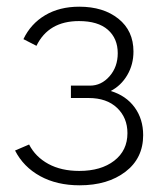

<svg xmlns="http://www.w3.org/2000/svg" viewBox="-20 -548 490 574"><path d="M218 6Q150 6 100 -21.5Q50 -49 25 -98L67 -116Q86 -79 124.5 -58Q163 -37 217 -37Q282 -37 321.5 -67.5Q361 -98 361 -150Q361 -196 330 -225.5Q299 -255 245 -255H192V-292H249Q283 -292 307.5 -320Q332 -348 332 -389Q332 -433 302.5 -459Q273 -485 216 -485Q125 -485 89 -411L50 -431Q72 -477 115 -502.5Q158 -528 217 -528Q289 -528 334 -492Q379 -456 379 -394Q379 -355 360.5 -323.5Q342 -292 311 -276Q357 -262 382.5 -227Q408 -192 408 -144Q408 -75 355 -34.5Q302 6 218 6Z"/></svg>

Font: Raleway Light
Style: Regular
Weight: 300
Designer: Matt McInerney, Pablo Impallari, Rodrigo Fuenzalida
Foundry: Matt McInerney, Pablo Impallari, Rodrigo Fuenzalida
Version: Version 4.026